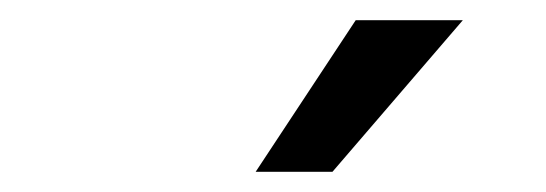

<svg xmlns="http://www.w3.org/2000/svg" viewBox="-20 -755 540 190"><path d="M233 -585 332 -735H438L309 -585Z"/></svg>

Font: Radio Canada Condensed
Style: Italic
Weight: 400
Width: 3
Italic angle: -12°
Designer: Charles Daoud, Etienne Aubert Bonn, Alexandre Saumier Demers, Jacques Le Bailly
Foundry: Radio-Canada
Version: Version 2.104; ttfautohint (v1.8.4.7-5d5b);gftools[0.9.28.de